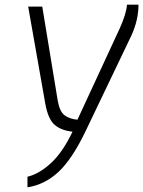

<svg xmlns="http://www.w3.org/2000/svg" viewBox="-20 -561 610 818"><path d="M97 192Q147 180 197 134Q247 88 289 0Q241 -5 213 -29Q185 -53 173 -119L100 -533H160L226 -132Q234 -86 255 -70Q276 -54 310 -51L491 -442Q518 -502 521 -541H570Q570 -475 539 -408L345 -3Q287 118 228.5 172Q170 226 97 237Z"/></svg>

Font: Exo Light
Style: Italic
Weight: 300
Italic angle: -9°
Designer: Natanael Gama
Foundry: Natanael Gama
Version: Version 1.500; ttfautohint (v1.6)